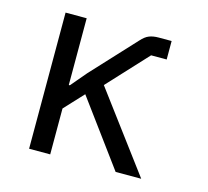

<svg xmlns="http://www.w3.org/2000/svg" viewBox="-81 -609 762 703"><g transform="rotate(15 300.0 -258.0)"><path d="M85 0V-516H165V-263H169L219 -322L372 -487Q387 -504 402 -510Q417 -516 438 -516H487V-446H428L289 -296L510 0H413L232 -246L165 -174V0Z"/></g></svg>

Font: Lilex
Style: Regular
Weight: 400
Monospace: yes
Designer: Mike Abbink, Paul van der Laan, Pieter van Rosmalen, Mikhael Khrustik
Foundry: Mikhael Khrustik
Version: Version 2.510